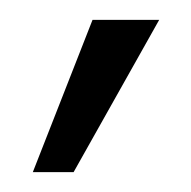

<svg xmlns="http://www.w3.org/2000/svg" viewBox="-20 -762 192 193"><path d="M73 -742H140L54 -589H13Z"/></svg>

Font: Palanquin ExtraLight
Style: Regular
Weight: 275
Designer: Pria Ravichandran
Version: Version 1.001